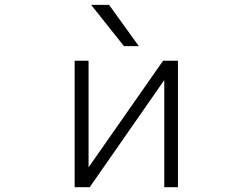

<svg xmlns="http://www.w3.org/2000/svg" viewBox="-20 -774 1040 795"><path d="M357.4 -753.9H431.6L554.7 -583H493.2ZM660.2 -442.4 351.6 1H289.1V-522.5H346.7V-81.1L655.3 -522.5H716.8V1H660.2Z"/></svg>

Font: Gen Shin Gothic Monospace Light
Style: Regular
Weight: 300
Designer: [Source Han Sans]
Ryoko NISHIZUKA  (kana & ideographs); Paul D. Hunt (Latin, Greek & Cyrillic); Wenlong ZHANG  (bopomofo
Version: Version 1.002.20150607